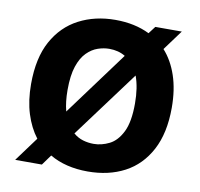

<svg xmlns="http://www.w3.org/2000/svg" viewBox="-78 -759 893 857"><g transform="rotate(10 369.0 -330.5)"><path d="M45 16 126 -94Q93 -137 74.5 -196Q56 -255 56 -330Q56 -448 98 -524.5Q140 -601 213 -639Q286 -677 378 -677Q466 -677 533 -644L558 -677H678L611 -586Q650 -543 671.5 -479.5Q693 -416 693 -334Q693 -219 652 -142Q611 -65 539 -27Q467 11 372 11Q272 11 200 -31L166 16ZM221 -332Q221 -278 232 -236L446 -526Q415 -545 373 -545Q348 -545 321.5 -536Q295 -527 272 -504Q249 -481 235 -439.5Q221 -398 221 -332ZM377 -115Q413 -115 448 -132.5Q483 -150 505.5 -195.5Q528 -241 528 -324Q528 -397 509 -448L285 -146Q305 -129 328.5 -122Q352 -115 377 -115Z"/></g></svg>

Font: Bricolage Grotesque 10pt ExtraBold
Style: Regular
Weight: 800
Designer: Mathieu Triay
Foundry: Atelier Triay
Version: Version 1.000; ttfautohint (v1.8.4.7-5d5b);gftools[0.9.32]